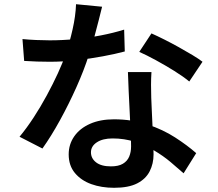

<svg xmlns="http://www.w3.org/2000/svg" viewBox="-20 -834 1040 914"><path d="M87 -648Q118 -645 153 -643.5Q188 -642 217 -642Q277 -642 339 -648Q401 -654 460.5 -665.5Q520 -677 571 -693L574 -589Q529 -577 470 -566Q411 -555 346 -547.5Q281 -540 217 -540Q188 -540 157 -541Q126 -542 95 -544ZM466 -802Q460 -777 450 -738Q440 -699 428.5 -656Q417 -613 403 -572Q380 -500 344 -419.5Q308 -339 266 -262.5Q224 -186 182 -127L73 -183Q107 -224 140 -274.5Q173 -325 202.5 -379.5Q232 -434 255.5 -485Q279 -536 293 -578Q311 -630 325.5 -694Q340 -758 342 -814ZM701 -491Q699 -460 699 -430.5Q699 -401 700 -369Q701 -346 702.5 -310Q704 -274 706 -234Q708 -194 709.5 -157.5Q711 -121 711 -99Q711 -55 692.5 -18.5Q674 18 633 39Q592 60 523 60Q463 60 414.5 42.5Q366 25 336.5 -10.5Q307 -46 307 -99Q307 -147 333.5 -185Q360 -223 408.5 -244.5Q457 -266 522 -266Q609 -266 682.5 -241.5Q756 -217 814 -179.5Q872 -142 914 -105L854 -9Q826 -34 791.5 -63Q757 -92 714 -117.5Q671 -143 621.5 -159Q572 -175 516 -175Q469 -175 441 -156.5Q413 -138 413 -109Q413 -80 437.5 -61Q462 -42 508 -42Q544 -42 565 -54.5Q586 -67 595 -88.5Q604 -110 604 -137Q604 -161 602 -204Q600 -247 597.5 -298.5Q595 -350 592.5 -401Q590 -452 589 -491ZM881 -446Q852 -470 809.5 -496.5Q767 -523 722 -547.5Q677 -572 643 -587L701 -675Q728 -663 762 -646Q796 -629 831 -609.5Q866 -590 896 -572Q926 -554 944 -540Z"/></svg>

Font: Noto Sans SC SemiBold
Style: Regular
Weight: 600
Designer: Ryoko NISHIZUKA 西塚涼子 (kana, bopomofo & ideographs); Paul D. Hunt (Latin, Greek & Cyrillic); Sandoll Communications 산돌커뮤니
Foundry: Adobe
Version: Version 2.004-H2;hotconv 1.0.118;makeotfexe 2.5.65603